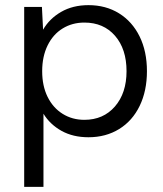

<svg xmlns="http://www.w3.org/2000/svg" viewBox="-20 -527 635 747"><path d="M74.1 -500H143.1L147.6 -411.5Q172.3 -454.4 217.8 -480.7Q263.4 -507 324 -507Q391.7 -507 443.1 -475.1Q494.5 -443.3 523.1 -385.3Q551.7 -327.3 551.7 -250Q551.7 -173.7 523.5 -115.2Q495.2 -56.7 443.5 -24.9Q391.7 7 324 7Q264.1 7 219.3 -17.9Q174.5 -42.9 149.1 -84.5V200H74.1ZM472.3 -250Q472.3 -336.1 427.6 -387.7Q382.9 -439.2 308.3 -439.2Q261.2 -439.2 223.8 -416.3Q186.4 -393.4 165.2 -350.2Q144.1 -307.1 144.1 -250Q144.1 -192.7 165.2 -150Q186.4 -107.3 223.7 -84.1Q261 -60.8 308.3 -60.8Q382.1 -60.8 427.2 -112.8Q472.3 -164.9 472.3 -250Z"/></svg>

Font: AF Albert Sans Medium
Style: Regular
Weight: 500
Designer: Andreas Rasmussen
Foundry: a.Foundry
Version: Version 1.300;Glyphs 3.2 (3231)